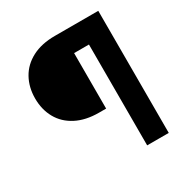

<svg xmlns="http://www.w3.org/2000/svg" viewBox="-164 -835 921 963"><g transform="rotate(-30 296.0 -353.5)"><path d="M413.1 -584H327.1V-262.7H286.1Q209.5 -262.7 154.8 -291Q100.1 -319.3 72 -369.6Q43.9 -419.9 43.9 -484.4Q43.9 -548.8 72 -599.4Q100.1 -649.9 154.8 -678.5Q209.5 -707 286.1 -707H538.1V0H413.1Z"/></g></svg>

Font: Pretendard Std ExtraBold
Style: Regular
Weight: 800
Designer: Base glyphs from Inter by Rasmus Andersson; Hangeul glyphs from Noto Sans CJK(Source Han Sans) by Jang Soo-young and Kan
Foundry: Kil Hyung-jin
Version: Version 1.309